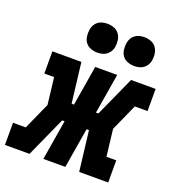

<svg xmlns="http://www.w3.org/2000/svg" viewBox="-160 -867 897 977"><g transform="rotate(20 288.0 -379.0)"><path d="M-24 0V-120H45L110 -265L93 -410H40V-530H197L223 -313H236L272 -530H391L355 -313H368L466 -530H599V-410H530L465 -265L482 -120H535V0H378L352 -217H339L303 0H184L220 -217H207L109 0ZM456 -602Q438 -602 420.5 -608.5Q403 -615 392.5 -629Q382 -643 379.5 -661.5Q377 -680 380 -699Q382 -712 388.5 -724Q395 -736 406 -744Q417 -752 430 -755Q443 -758 456 -758Q475 -758 492 -751.5Q509 -745 519.5 -731Q530 -717 533 -698.5Q536 -680 533 -661Q531 -648 524 -636Q517 -624 506 -616Q495 -608 482 -605Q469 -602 456 -602ZM256 -602Q238 -602 220.5 -608.5Q203 -615 192.5 -629Q182 -643 179.5 -661.5Q177 -680 180 -699Q182 -712 188.5 -724Q195 -736 206 -744Q217 -752 230 -755Q243 -758 256 -758Q275 -758 292 -751.5Q309 -745 319.5 -731Q330 -717 333 -698.5Q336 -680 333 -661Q331 -648 324 -636Q317 -624 306 -616Q295 -608 282 -605Q269 -602 256 -602Z"/></g></svg>

Font: Iosevka Curly Slab HvExObl
Style: Regular
Weight: 900
Width: 7
Italic angle: -9°
Monospace: yes
Designer: Belleve Invis
Foundry: Belleve Invis
Version: Version 11.1.0; ttfautohint (v1.8.3)